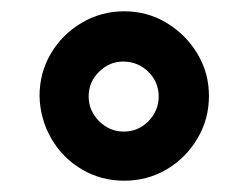

<svg xmlns="http://www.w3.org/2000/svg" viewBox="-20 -720 440 340"><path d="M200 -400Q159 -400 125 -420Q91 -440 71 -474.5Q51 -509 50 -550Q50 -591 70 -625Q90 -659 124.5 -679.5Q159 -700 200 -700Q241 -700 275 -679.5Q309 -659 329.5 -625Q350 -591 350 -550Q350 -509 329.5 -474.5Q309 -440 275 -420Q241 -400 200 -400ZM199 -487Q225 -487 243 -505.5Q261 -524 261 -549Q261 -575 242.5 -593Q224 -611 198 -611Q174 -611 155.5 -593Q137 -575 137 -549Q137 -524 155.5 -505.5Q174 -487 199 -487Z"/></svg>

Font: Archivo Condensed Black
Style: Regular
Weight: 900
Width: 3
Designer: Hector Gatti
Foundry: Omnibus-Type
Version: Version 2.001